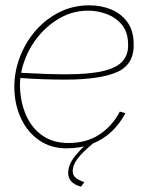

<svg xmlns="http://www.w3.org/2000/svg" viewBox="-20 -547 567 721"><path d="M230 10Q171 10 127.5 -20Q84 -50 60 -100Q36 -150 34 -210Q32 -269 52 -325.5Q72 -382 110 -427.5Q148 -473 200.5 -500Q253 -527 315 -527Q360 -527 397.5 -511.5Q435 -496 458 -464.5Q481 -433 482 -385Q485 -306 421 -277Q357 -248 225 -248Q184 -248 140.5 -249.5Q97 -251 43 -255L51 -274Q107 -271 148.5 -269.5Q190 -268 228 -268Q317 -268 368.5 -280.5Q420 -293 441.5 -318.5Q463 -344 461 -383Q460 -428 437 -455Q414 -482 380 -494.5Q346 -507 311 -507Q256 -507 208.5 -481Q161 -455 126 -413Q91 -371 72.5 -320.5Q54 -270 55 -221Q57 -161 78.5 -113Q100 -65 140 -37.5Q180 -10 237 -10Q305 -10 353.5 -42Q402 -74 430 -128L451 -122Q430 -82 398.5 -52.5Q367 -23 325 -6.5Q283 10 230 10ZM236 103Q236 73 258 44Q280 15 322 -22H326L331 -10Q287 27 270 50.5Q253 74 253 96Q253 110 263 119.5Q273 129 297 137L284 154Q259 147 247.5 134Q236 121 236 103Z"/></svg>

Font: Raleway Thin
Style: Italic
Weight: 100
Italic angle: -12°
Designer: Matt McInerney, Pablo Impallari, Rodrigo Fuenzalida
Foundry: Matt McInerney, Pablo Impallari, Rodrigo Fuenzalida
Version: Version 4.026